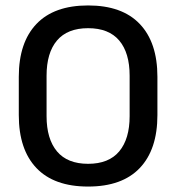

<svg xmlns="http://www.w3.org/2000/svg" viewBox="-20 -672 647 705"><path d="M303.5 13Q178.5 13 113.8 -55Q49 -123 49 -249.5V-390Q49 -516 113.8 -584Q178.5 -652 303.5 -652Q428.5 -652 493.2 -584Q558 -516 558 -390V-249.5Q558 -123 493.2 -55Q428.5 13 303.5 13ZM303.5 -70.5Q379.5 -70.5 417.8 -116.2Q456 -162 456 -245.5V-394Q456 -478 417.8 -523.2Q379.5 -568.5 303.5 -568.5Q227.5 -568.5 189.2 -523.2Q151 -478 151 -394V-245.5Q151 -162 189.2 -116.2Q227.5 -70.5 303.5 -70.5Z"/></svg>

Font: Anek Gujarati Medium
Style: Regular
Weight: 500
Designer: Mrunmayee Ghaisas (Gujarati), Yesha Goshar (Latin)
Foundry: Ek Type
Version: Version 1.003